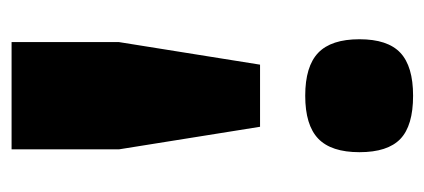

<svg xmlns="http://www.w3.org/2000/svg" viewBox="-226 -514 751 340"><g transform="rotate(-90 150.0 -344.5)"><path d="M150 11Q97 11 73.5 -11.5Q50 -34 50 -84Q50 -134 74 -157Q98 -180 150 -180Q202 -180 226 -157Q250 -134 250 -84Q250 -34 226 -11.5Q202 11 150 11ZM55 -700H245V-510L205 -260H95L55 -510Z"/></g></svg>

Font: Fivo Sans Modern Heavy
Style: Regular
Weight: 900
Designer: Alexander Slobzheninov
Foundry: Alexander Slobzheninov
Version: 1.0